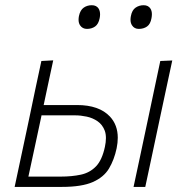

<svg xmlns="http://www.w3.org/2000/svg" viewBox="-20 -734 733 754"><path d="M37.5 0Q49.5 -55.5 60.5 -108Q71.5 -160 84.5 -220.5L95 -270Q108 -333 119.2 -385.8Q130.5 -438.5 142.5 -494.5L189 -497Q177 -441.5 167 -394.5Q157 -347.5 151.5 -321.5H282.5Q369.5 -321.5 412 -276Q442.5 -243 442.5 -193Q442.5 -173.5 438 -151.5Q428.5 -106.5 408 -72.2Q387.5 -38 344.2 -19Q301 0 223 0ZM91.5 -40.5H219Q262 -40.5 297.2 -48Q332.5 -55.5 356.8 -80.5Q381 -105.5 392 -157.5Q396 -176 396 -191.5Q396 -208 391.5 -220.5Q382.5 -244.5 363.2 -257.8Q344 -271 320.5 -276Q297 -281 275.5 -281H143L142 -275.5Q128 -211.5 116.5 -156.5Q104.5 -101 91.5 -40.5ZM504.5 0Q516.5 -57 527.5 -107.5Q538 -158.5 551.5 -220.5L562 -270Q575.5 -333 586.5 -386Q597.5 -439 609.5 -494.5L656.5 -496.5Q644 -439 633 -387Q622 -334.5 608 -270L597.5 -220.5Q584.5 -159 573.5 -107.5Q562.5 -56 550.5 0ZM525 -620.5Q507.5 -620.5 498.5 -634.5Q492.5 -643.5 492.5 -656.5Q492.5 -663 494 -671Q498.5 -694.5 512.5 -704Q526.5 -713.5 544 -713.5Q562.5 -713.5 571 -700Q576.5 -691 576.5 -678Q576.5 -671 575 -663Q571 -639.5 557.5 -630Q544 -620.5 525 -620.5ZM321.5 -620.5Q304 -620.5 294.5 -634.5Q288.5 -643.5 288.5 -656.5Q288.5 -663 290 -671Q295 -694.5 308.8 -704Q322.5 -713.5 340.5 -713.5Q359 -713.5 367.5 -700Q373 -690.5 373 -677.5Q373 -670.5 371.5 -663Q367 -639.5 353.5 -630Q340 -620.5 321.5 -620.5Z"/></svg>

Font: Heraclito ExtraLight
Style: Italic
Weight: 200
Italic angle: -12°
Designer: Kostas Bartsokas (font) & Cristiano Sobral (main changes)
Foundry: Kostas Bartsokas (font) & Cristiano Sobral (main changes)
Version: Version 1.00;July 8, 2020;FontCreator 13.0.0.2655 64-bit